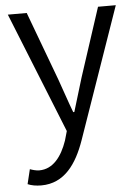

<svg xmlns="http://www.w3.org/2000/svg" viewBox="-55 -583 621 861"><g transform="rotate(-5 256.0 -152.0)"><path d="M96 236C201 236 257 153 293 51L499 -540H419L318 -231C303 -183 287 -128 272 -79H267C248 -129 230 -184 213 -231L98 -540H13L231 3L219 45C195 115 155 168 93 168C78 168 62 163 51 159L35 225C51 232 72 236 96 236Z"/></g></svg>

Font: ChiuKong Gothic MN Normal
Style: Regular
Weight: 350
Designer: Ryoko NISHIZUKA 西塚涼子 (kana, bopomofo & ideographs); Paul D. Hunt (Latin, Greek & Cyrillic); Sandoll Communications 산돌커뮤니
Foundry: Adobe
Version: Version 1.300